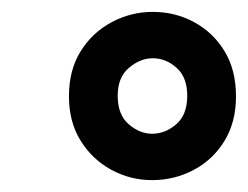

<svg xmlns="http://www.w3.org/2000/svg" viewBox="-20 -732 417 323"><path d="M236 -429Q199 -429 167 -446.5Q135 -464 115.5 -495.5Q96 -527 96 -570Q96 -614 115.5 -645.5Q135 -677 167.5 -694.5Q200 -712 237 -712Q275 -712 307 -694.5Q339 -677 358 -645.5Q377 -614 377 -570Q377 -527 358 -495.5Q339 -464 306.5 -446.5Q274 -429 236 -429ZM236 -507Q258 -507 276.5 -523Q295 -539 295 -571Q295 -602 277 -618Q259 -634 237 -634Q216 -634 197 -618Q178 -602 178 -571Q178 -539 196.5 -523Q215 -507 236 -507Z"/></svg>

Font: DM Sans 16pt SemiBold
Style: Italic
Weight: 600
Italic angle: -10°
Version: Version 4.004;gftools[0.9.30]